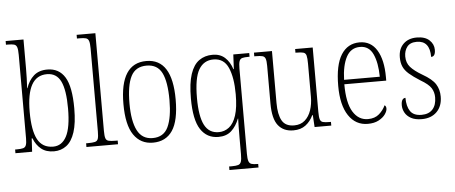

<svg xmlns="http://www.w3.org/2000/svg" viewBox="-60 -908 3069 1296"><g transform="rotate(-5 1475.0 -260.5)"><path d="M277 10Q224 10 190.5 -17Q157 -44 139 -90H134L129 0H16V-25H28Q56 -25 70.5 -29Q85 -33 90.5 -48Q96 -63 96 -94V-659Q96 -695 90.5 -711Q85 -727 70.5 -731Q56 -735 29 -735H16V-760H137V-564Q137 -537 136 -499Q135 -461 133 -430H135Q152 -482 187 -513Q222 -544 279 -544Q358 -544 398 -479Q438 -414 438 -267Q438 -167 418 -106Q398 -45 361.5 -17.5Q325 10 277 10ZM274 -22Q333 -22 364.5 -81.5Q396 -141 396 -270Q396 -395 367.5 -454Q339 -513 274 -513Q204 -513 170 -452.5Q136 -392 136 -269Q136 -144 168.5 -83Q201 -22 274 -22Z M497 0V-25H508Q541 -25 557 -29Q573 -33 578 -48.5Q583 -64 583 -98V-660Q583 -695 577.5 -711Q572 -727 557.5 -731Q543 -735 516 -735H497V-760H624V-98Q624 -64 629 -48.5Q634 -33 650 -29Q666 -25 699 -25H711V0Z M947 10Q864 10 817.5 -57.5Q771 -125 771 -267Q771 -543 950 -543Q1125 -543 1125 -267Q1125 -124 1080 -57Q1035 10 947 10ZM948 -21Q1023 -21 1053 -85Q1083 -149 1083 -267Q1083 -391 1052.5 -451.5Q1022 -512 949 -512Q874 -512 843 -451Q812 -390 812 -267Q812 -147 844.5 -84Q877 -21 948 -21Z M1445 239V215H1464Q1492 215 1506.5 210.5Q1521 206 1526.5 190Q1532 174 1532 139V30Q1532 -7 1532.5 -46.5Q1533 -86 1534 -102H1532Q1513 -52 1479.5 -21Q1446 10 1391 10Q1313 10 1270.5 -55Q1228 -120 1228 -265Q1228 -368 1248.5 -429.5Q1269 -491 1307.5 -518.5Q1346 -546 1399 -546Q1450 -546 1482.5 -516.5Q1515 -487 1531 -437H1534L1539 -536H1647V-511H1642Q1612 -511 1597.5 -507Q1583 -503 1577.5 -487Q1572 -471 1572 -437V140Q1572 174 1577.5 190Q1583 206 1597 210.5Q1611 215 1638 215H1642V239ZM1396 -22Q1435 -22 1466 -46Q1497 -70 1514.5 -124Q1532 -178 1532 -267Q1532 -380 1502.5 -447Q1473 -514 1402 -514Q1337 -514 1303 -457Q1269 -400 1269 -264Q1269 -140 1299.5 -81Q1330 -22 1396 -22Z M1899 10Q1832 10 1796 -35.5Q1760 -81 1760 -184V-439Q1760 -473 1754.5 -488Q1749 -503 1734 -507Q1719 -511 1688 -511H1679V-536H1801V-184Q1801 -106 1824.5 -64.5Q1848 -23 1907 -23Q1951 -23 1979.5 -48Q2008 -73 2022 -114.5Q2036 -156 2036 -205V-429Q2036 -467 2031.5 -484.5Q2027 -502 2012 -506.5Q1997 -511 1965 -511H1958V-536H2077V-101Q2077 -65 2082 -49Q2087 -33 2102 -29Q2117 -25 2146 -25H2156V0H2043L2038 -81H2034Q2015 -40 1982 -15Q1949 10 1899 10Z M2403 10Q2321 10 2273.5 -61Q2226 -132 2226 -262Q2226 -404 2270 -473.5Q2314 -543 2395 -543Q2471 -543 2511.5 -477Q2552 -411 2552 -294V-270H2268Q2268 -144 2305.5 -83Q2343 -22 2407 -22Q2454 -22 2483 -47.5Q2512 -73 2526 -105Q2537 -99 2537 -82Q2537 -65 2522 -43.5Q2507 -22 2477 -6Q2447 10 2403 10ZM2511 -300Q2510 -395 2483 -453.5Q2456 -512 2395 -512Q2333 -512 2302.5 -455Q2272 -398 2269 -300Z M2769 10Q2724 10 2696 -5.5Q2668 -21 2655 -45Q2642 -69 2642 -94Q2642 -120 2650 -131.5Q2658 -143 2671 -143Q2671 -85 2693.5 -52Q2716 -19 2770 -19Q2819 -19 2845 -48Q2871 -77 2871 -129Q2871 -164 2853.5 -192Q2836 -220 2781 -252Q2735 -281 2707.5 -305Q2680 -329 2668.5 -355.5Q2657 -382 2657 -418Q2657 -475 2691 -508.5Q2725 -542 2782 -542Q2838 -542 2867.5 -514.5Q2897 -487 2897 -449Q2897 -403 2868 -403Q2868 -513 2780 -513Q2735 -513 2714.5 -486.5Q2694 -460 2694 -421Q2694 -378 2719.5 -349Q2745 -320 2798 -289Q2863 -252 2886 -215.5Q2909 -179 2909 -131Q2909 -66 2871 -28Q2833 10 2769 10Z"/></g></svg>

Font: Noto Serif Tamil Condensed ExtraLight
Style: Italic
Weight: 200
Width: 3
Italic angle: -12°
Designer: Indian Type Foundry, Tom Grace, and the Monotype Design Team
Foundry: Monotype Imaging Inc.
Version: Version 2.003; ttfautohint (v1.8.4.7-5d5b)